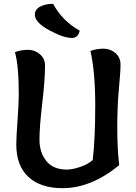

<svg xmlns="http://www.w3.org/2000/svg" viewBox="-20 -970 711 1002"><path d="M215 -629Q215 -554 200.5 -431Q186 -308 186 -241Q186 -174 222 -129.5Q258 -85 329 -85Q358 -85 399 -99Q440 -113 464 -135Q477 -246 477 -420.5Q477 -595 452 -704Q484 -716 520 -716Q556 -716 582.5 -693Q609 -670 609 -633Q609 -596 600.5 -506Q592 -416 592 -304.5Q592 -193 602 -108Q456 12 306 12Q192 12 128.5 -46.5Q65 -105 65 -216Q65 -251 71.5 -342.5Q78 -434 78 -476Q78 -627 58 -698Q90 -710 126 -710Q162 -710 188.5 -687Q215 -664 215 -629ZM396 -810Q388 -772 355 -772Q311 -772 236.5 -812.5Q162 -853 162 -893Q162 -921 189.5 -935.5Q217 -950 257 -950Q306 -860 396 -810Z"/></svg>

Font: Salsa
Style: Regular
Weight: 400
Designer: John Vargas Beltrn
Foundry: John Vargas Beltran
Version: Version 1.002